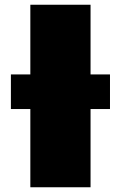

<svg xmlns="http://www.w3.org/2000/svg" viewBox="-20 -790 510 810"><path d="M26 -476H444V-330H26ZM108 -770H362V0H108Z"/></svg>

Font: Unbounded Black
Style: Regular
Weight: 900
Designer: Luke Prowse, Jean-Baptiste Morizot, Fátima Lázaro, Florian Runge
Foundry: NaN
Version: Version 1.701;gftools[0.9.28.dev5+ged2979d]